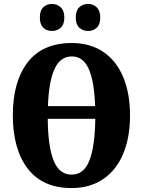

<svg xmlns="http://www.w3.org/2000/svg" viewBox="-20 -943 724 973"><path d="M45 -359Q45 -530 120.5 -627.5Q196 -725 344 -725Q437 -725 503.5 -680Q570 -635 604.5 -552Q639 -469 639 -358Q639 -247 604.5 -164Q570 -81 503 -35.5Q436 10 343 10Q196 10 120.5 -88.5Q45 -187 45 -359ZM462 -405Q458 -529 430 -593Q402 -657 344 -657Q285 -657 256 -592.5Q227 -528 223 -405ZM463 -341H222Q223 -202 251.5 -130Q280 -58 343 -58Q405 -58 433 -129.5Q461 -201 463 -341ZM182 -854Q182 -890 199.5 -906.5Q217 -923 243 -923Q269 -923 287.5 -906Q306 -889 306 -854Q306 -819 287.5 -802.5Q269 -786 243 -786Q217 -786 199.5 -802.5Q182 -819 182 -854ZM364 -854Q364 -890 382 -906.5Q400 -923 427 -923Q452 -923 470 -906Q488 -889 488 -854Q488 -819 470 -802.5Q452 -786 427 -786Q400 -786 382 -802.5Q364 -819 364 -854Z"/></svg>

Font: Noto Serif CondBlack
Style: Regular
Weight: 900
Width: 3
Designer: Monotype Design Team
Foundry: Monotype Imaging Inc.
Version: Version 1.001